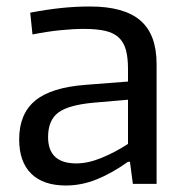

<svg xmlns="http://www.w3.org/2000/svg" viewBox="-20 -566 573 591"><path d="M215 -63Q251 -63 292.5 -80Q334 -97 374 -123V-259L269 -250Q191 -243 159.5 -219.5Q128 -196 128 -144Q128 -63 215 -63ZM183 5Q113 5 76 -31.5Q39 -68 39 -137Q39 -215 88 -256Q137 -297 245 -305L374 -315V-354Q374 -389 367.5 -412.5Q361 -436 345.5 -450.5Q330 -465 304 -471Q278 -477 239 -477Q205 -477 165.5 -473Q126 -469 80 -460L73 -527Q126 -537 169.5 -541.5Q213 -546 257 -546Q362 -546 412 -503Q462 -460 462 -369V0H389L380 -68H374Q325 -33 278 -14Q231 5 183 5Z"/></svg>

Font: EncodeSans
Style: Regular
Weight: 400
Designer: Pablo Impallari, Andres Torresi
Foundry: Pablo Impallari, Andres Torresi
Version: Version 1.000; ttfautohint (v1.4.1)